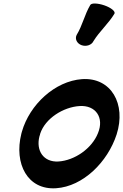

<svg xmlns="http://www.w3.org/2000/svg" viewBox="-20 -1012 686 1070"><path d="M501 -783C534 -837 586 -882 618 -936C624 -949 599 -969 562 -982C524 -995 489 -996 483 -984C451 -930 440 -871 407 -817C396 -795 409 -769 435 -760C461 -751 491 -761 501 -783ZM99 -267C57 -99 134 48 293 37C443 27 580 -109 630 -263C684 -432 600 -582 437 -571C286 -560 145 -429 102 -278C101 -274 100 -270 99 -267ZM204 -267C232 -352 332 -415 423 -421C513 -427 562 -357 526 -270C492 -184 396 -118 306 -112C223 -107 179 -172 200 -253C202 -257 203 -262 204 -267Z"/></svg>

Font: Nupuram Black Oblique
Style: Regular
Weight: 900
Designer: Santhosh Thottingal (santhosh.thottingal@gmail.com)
Foundry: SMC
Version: Version 1.000